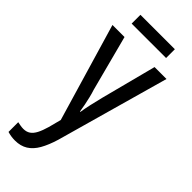

<svg xmlns="http://www.w3.org/2000/svg" viewBox="-293 -713 990 990"><g transform="rotate(45 202.0 -218.0)"><path d="M3 -537H91L171 -232Q178 -211 183 -189.5Q188 -168 192.5 -146.5Q197 -125 200 -103H203Q207 -130 214.5 -163.5Q222 -197 231 -233L310 -537H397L224 79Q208 132 187.5 168Q167 204 138 222Q109 240 69 240Q54 240 41 238Q28 236 14 232V161Q24 163 35 165Q46 167 57 167Q79 167 94.5 156.5Q110 146 121.5 124Q133 102 143 67L161 -2ZM319 -676V-612H68V-676Z"/></g></svg>

Font: Noto Sans Display Condensed
Style: Regular
Weight: 400
Width: 3
Designer: Monotype Design Team
Foundry: Monotype Imaging Inc.
Version: Version 2.003